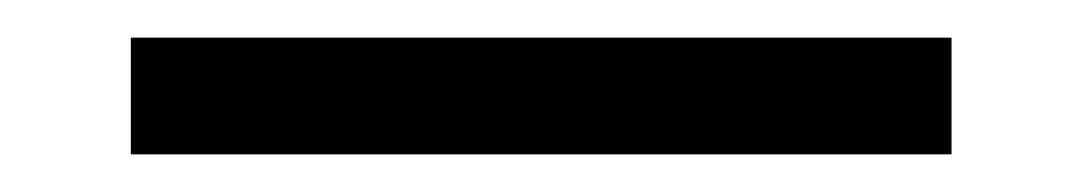

<svg xmlns="http://www.w3.org/2000/svg" viewBox="-20 10 575 102"><path d="M49.5 92V30H485.5V92Z"/></svg>

Font: Libre Caslon Condensed
Style: Bold
Weight: 700
Designer: Pablo Impallari, Rodrigo Fuenzalida, Katja Schimmel, Ertekin Erdin
Foundry: Pablo Impallari, Rodrigo Fuenzalida
Version: Version 2.000; ttfautohint (v1.8.4.7-5d5b);gftools[0.9.33]